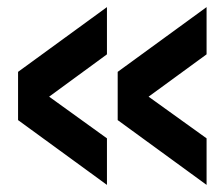

<svg xmlns="http://www.w3.org/2000/svg" viewBox="-20 -560 631 540"><path d="M561 -540V-407.2L397.9 -288.1L561 -170.9V-40L311 -222.2V-357.9ZM280.8 -540V-407.2L118.2 -288.1L280.8 -170.9V-40L30.8 -222.2V-357.9Z"/></svg>

Font: Overused Grotesk SemiBold
Style: Regular
Weight: 600
Version: Version 0.002